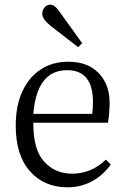

<svg xmlns="http://www.w3.org/2000/svg" viewBox="-20 -784 531 818"><path d="M268 14Q168 14 107.5 -54.5Q47 -123 47 -249Q47 -332 74.5 -393Q102 -454 152.5 -487.5Q203 -521 271 -521Q354 -521 400.5 -472.5Q447 -424 447 -346Q447 -305 440 -261H122Q121 -147 168 -95.5Q215 -44 287 -44Q327 -44 363 -58.5Q399 -73 431 -104L452 -83Q416 -34 369 -10Q322 14 268 14ZM122 -299H373Q376 -322 376 -350Q376 -485 266 -485Q137 -485 122 -299ZM313 -583 193 -676Q160 -703 160 -726Q160 -740 169.5 -752Q179 -764 195 -764Q212 -764 230 -739L330 -600Z"/></svg>

Font: Literata 36pt Light
Style: Regular
Weight: 300
Designer: Latin by Veronika Burian and Jose Scaglione. Greek by Irene Vlachou. Cyrillic by Vera Evstafieva.
Foundry: TypeTogether
Version: Version 3.002